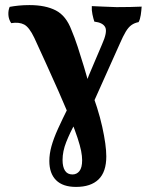

<svg xmlns="http://www.w3.org/2000/svg" viewBox="-20 -486 589 755"><path d="M279 249Q227 249 200.5 222.5Q174 196 174 147Q174 119 182.5 88.5Q191 58 208 20.5Q225 -17 250 -67L279 -9Q255 36 240.5 72.5Q226 109 226 143Q226 170 235.5 185Q245 200 265 200Q282 200 292.5 186.5Q303 173 303 144Q303 128 299 107.5Q295 87 285 56.5Q275 26 258 -16Q234 -73 209.5 -128.5Q185 -184 161 -236.5Q137 -289 115 -337Q95 -379 75 -389.5Q55 -400 24 -395Q14 -410 13 -427.5Q12 -445 18 -459Q34 -462 53.5 -464Q73 -466 96 -466Q159 -466 199.5 -445Q240 -424 261 -368Q273 -340 285.5 -302Q298 -264 310 -224Q322 -184 332 -146Q366 -60 382 12.5Q398 85 398 129Q398 190 367.5 219.5Q337 249 279 249ZM339 -64 307 -132Q319 -164 330 -191Q341 -218 353.5 -246.5Q366 -275 381 -311Q403 -360 394 -378.5Q385 -397 351 -401Q347 -413 343.5 -429.5Q340 -446 341 -462Q361 -461 386 -460Q411 -459 438 -458Q465 -458 491 -458.5Q517 -459 537 -460Q536 -444 533.5 -427Q531 -410 525 -399Q509 -396 497 -387.5Q485 -379 474.5 -361.5Q464 -344 451 -314Z"/></svg>

Font: Vollkorn
Style: Bold
Weight: 700
Designer: Friedrich Althausen
Foundry: Friedrich Althausen
Version: Version 5.000